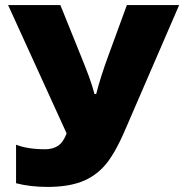

<svg xmlns="http://www.w3.org/2000/svg" viewBox="-20 -734 733 764"><path d="M168.9 9.8Q100.6 9.8 43.9 -4.9V-158.2Q89.8 -140.1 160.2 -140.1Q190.4 -140.1 211.2 -154.1Q231.9 -168 245.1 -203.1L12.2 -713.9H220.2L308.1 -496.1Q313 -483.4 320.1 -465.8Q327.1 -448.2 334 -429.4Q340.8 -410.6 346.7 -392.1Q352.5 -373.5 356 -359.9H362.8Q379.4 -426.3 412.1 -515.1L484.9 -713.9H692.9L476.1 -212.9Q435.5 -119.1 396.5 -75Q357.4 -30.8 303 -10.5Q248.5 9.8 168.9 9.8Z"/></svg>

Font: OpenSans-ExtraBold
Style: Regular
Weight: 800
Foundry: Ascender Corporation
Version: Version 1.10